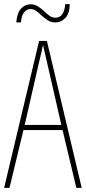

<svg xmlns="http://www.w3.org/2000/svg" viewBox="-20 -913 417 933"><path d="M351 0 284 -281H94L26 0H0L170 -714H208L377 0ZM208 -612Q202 -637 198 -655Q194 -673 189 -695Q185 -673 180.5 -655.5Q176 -638 170 -612L100 -306H278ZM59 -804Q63 -851 82.5 -871.5Q102 -892 128 -892Q149 -892 164.5 -882Q180 -872 193 -859.5Q206 -847 219.5 -837Q233 -827 249 -827Q292 -827 297 -893H319Q318 -847 297.5 -825.5Q277 -804 249 -804Q228 -804 212.5 -814Q197 -824 183.5 -836.5Q170 -849 157 -859Q144 -869 128 -869Q111 -869 97.5 -853.5Q84 -838 82 -804Z"/></svg>

Font: Noto Sans Lao UI ExtCond Thin
Style: Regular
Weight: 100
Width: 2
Designer: Monotype Design Team
Foundry: Monotype Imaging Inc.
Version: Version 2.000; ttfautohint (v1.8.4.7-5d5b)